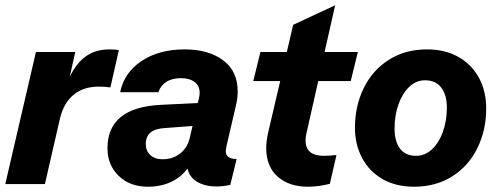

<svg xmlns="http://www.w3.org/2000/svg" viewBox="-23 -697 1889 727"><path d="M427 -507 395 -366Q376 -369 351 -369Q293 -369 255.5 -338Q218 -307 204 -248L147 0H-3L113 -500H262L241 -406Q266 -458 302.5 -484Q339 -510 391 -510Q415 -510 427 -507Z M834 -141Q832 -129 832 -124Q832 -95 873 -95L849 3Q822 9 797 9Q753 9 723.5 -8.5Q694 -26 687 -59Q663 -26 624.5 -8Q586 10 537 10Q469 10 426.5 -31Q384 -72 384 -136Q384 -290 586 -300L726 -307L730 -324Q733 -336 733 -345Q733 -372 714 -386.5Q695 -401 662 -401Q628 -401 606 -386.5Q584 -372 577 -348H432Q447 -422 513 -466Q579 -510 676 -510Q766 -510 821.5 -469Q877 -428 877 -351Q877 -324 870 -296ZM696 -177 706 -220 600 -212Q529 -208 529 -152Q529 -126 546 -110Q563 -94 592 -94Q632 -94 660 -116.5Q688 -139 696 -177Z M1182 -390 1138 -195Q1134 -180 1134 -165Q1134 -107 1203 -107Q1225 -107 1251 -110L1226 -1Q1182 10 1142 10Q1072 10 1028.5 -28Q985 -66 985 -137Q985 -163 993 -198L1038 -390H936L963 -500H1063L1087 -603L1246 -677L1206 -500H1332L1305 -390Z M1321 -213Q1321 -296 1354.5 -364Q1388 -432 1450 -471Q1512 -510 1594 -510Q1663 -510 1713.5 -481Q1764 -452 1791 -401.5Q1818 -351 1818 -287Q1818 -204 1784.5 -136Q1751 -68 1689 -29Q1627 10 1545 10Q1476 10 1425.5 -19Q1375 -48 1348 -99Q1321 -150 1321 -213ZM1669 -290Q1669 -337 1648 -365Q1627 -393 1586 -393Q1553 -393 1527 -368.5Q1501 -344 1486 -302.5Q1471 -261 1471 -210Q1471 -162 1491.5 -134.5Q1512 -107 1553 -107Q1586 -107 1612.5 -131.5Q1639 -156 1654 -198Q1669 -240 1669 -290Z"/></svg>

Font: CBA Beacon Sans Extra Bold
Style: Italic
Weight: 800
Italic angle: -13°
Designer: Wei Huang
Foundry: Wei Huang
Version: Version 1.002